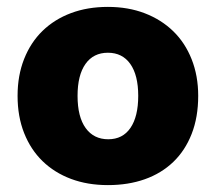

<svg xmlns="http://www.w3.org/2000/svg" viewBox="-20 -521 626 557"><path d="M555 -243Q555 -181 536 -132.5Q517 -84 482.5 -51Q448 -18 400 -1Q352 16 293 16Q234 16 186 -2Q138 -20 103.5 -53.5Q69 -87 50 -135Q31 -183 31 -243Q31 -302 50 -350Q69 -398 103.5 -431.5Q138 -465 186 -483Q234 -501 293 -501Q352 -501 400 -482.5Q448 -464 482.5 -430.5Q517 -397 536 -349Q555 -301 555 -243ZM205 -243Q205 -182 228.5 -149.5Q252 -117 294 -117Q336 -117 358.5 -150Q381 -183 381 -243Q381 -303 358 -335.5Q335 -368 293 -368Q251 -368 228 -335.5Q205 -303 205 -243Z"/></svg>

Font: Baloo Tamma
Style: Regular
Weight: 400
Designer: Divya Kowshik and Ek Type
Foundry: Ek Type
Version: Version 1.443;PS 1.000;hotconv 16.6.51;makeotf.lib2.5.65220;